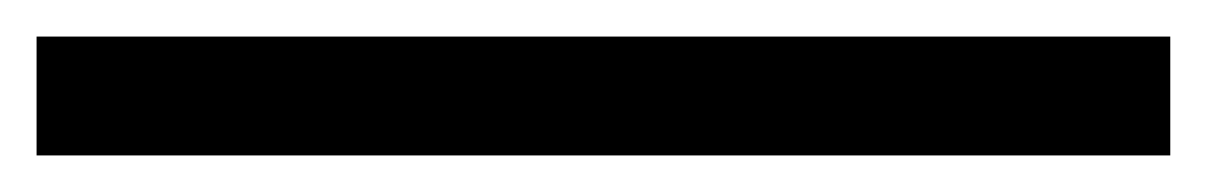

<svg xmlns="http://www.w3.org/2000/svg" viewBox="-26 -3 660 105"><path d="M-6 82V17H614V82Z"/></svg>

Font: Noto Serif JP Black
Style: Regular
Weight: 900
Designer: Ryoko NISHIZUKA 西塚涼子 (kana & ideographs); Frank Grießhammer (Latin, Greek & Cyrillic); Wenlong ZHANG 张文龙 (bopomofo); San
Foundry: Adobe
Version: Version 2.003-H1;hotconv 1.1.1;makeotfexe 2.6.0